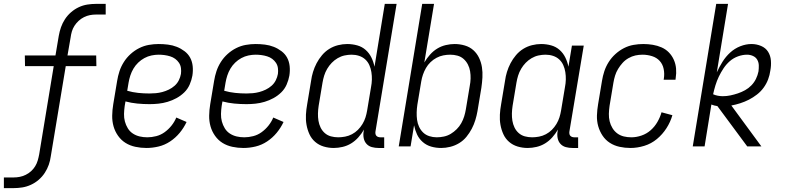

<svg xmlns="http://www.w3.org/2000/svg" viewBox="-46 -755 4066 990"><path d="M24 215H-26V160H24Q40 160 55.5 157Q71 154 86.5 146.5Q102 139 114.5 127.5Q127 116 135.5 102Q144 88 148.5 72.5Q153 57 156 41L231 -414H83L82 -469H240L257 -570Q261 -593 268.5 -614.5Q276 -636 289 -656Q302 -676 320.5 -692Q339 -708 360.5 -718Q382 -728 404.5 -731.5Q427 -735 449 -735H499V-680H449Q433 -680 417.5 -677Q402 -674 387 -666.5Q372 -659 359.5 -647.5Q347 -636 338 -622Q329 -608 324.5 -592.5Q320 -577 318 -561L302 -469H450L451 -414H293L216 50Q213 73 205.5 94.5Q198 116 185 136Q172 156 153.5 172Q135 188 113 198Q91 208 68.5 211.5Q46 215 24 215Z M709 8Q680 8 652 2Q624 -4 601.5 -18Q579 -32 563 -54.5Q547 -77 539.5 -103.5Q532 -130 532.5 -159Q533 -188 538 -218L558 -338Q562 -363 570 -387.5Q578 -412 592.5 -435Q607 -458 627.5 -476.5Q648 -495 672 -507Q696 -519 721.5 -523.5Q747 -528 772 -528Q796 -528 820 -525Q844 -522 865.5 -513.5Q887 -505 905.5 -491Q924 -477 934.5 -457.5Q945 -438 947.5 -414Q950 -390 946 -365Q942 -342 932 -319Q922 -296 904 -278.5Q886 -261 864 -249Q842 -237 818.5 -230Q795 -223 771.5 -220.5Q748 -218 725 -218Q693 -218 662 -221Q631 -224 601 -232L597 -209Q594 -188 593.5 -167.5Q593 -147 598 -128.5Q603 -110 613 -93.5Q623 -77 639 -66.5Q655 -56 674 -51.5Q693 -47 714 -47Q736 -47 759.5 -53Q783 -59 803 -73.5Q823 -88 838.5 -107.5Q854 -127 863 -149L916 -126Q902 -96 880.5 -70Q859 -44 831 -25.5Q803 -7 771.5 0.5Q740 8 709 8ZM725 -273Q741 -273 757.5 -274.5Q774 -276 791 -280.5Q808 -285 824.5 -293Q841 -301 854.5 -313Q868 -325 876 -341Q884 -357 887 -374Q889 -389 887 -404Q885 -419 877 -431Q869 -443 857.5 -451.5Q846 -460 831.5 -464.5Q817 -469 802 -471Q787 -473 772 -473Q754 -473 735 -469Q716 -465 698.5 -455.5Q681 -446 666.5 -432Q652 -418 642 -401Q632 -384 626 -365.5Q620 -347 617 -329L610 -287Q638 -279 666.5 -276Q695 -273 725 -273Z M1209 8Q1180 8 1152 2Q1124 -4 1101.5 -18Q1079 -32 1063 -54.5Q1047 -77 1039.5 -103.5Q1032 -130 1032.5 -159Q1033 -188 1038 -218L1058 -338Q1062 -363 1070 -387.5Q1078 -412 1092.5 -435Q1107 -458 1127.5 -476.5Q1148 -495 1172 -507Q1196 -519 1221.5 -523.5Q1247 -528 1272 -528Q1296 -528 1320 -525Q1344 -522 1365.5 -513.5Q1387 -505 1405.5 -491Q1424 -477 1434.5 -457.5Q1445 -438 1447.5 -414Q1450 -390 1446 -365Q1442 -342 1432 -319Q1422 -296 1404 -278.5Q1386 -261 1364 -249Q1342 -237 1318.5 -230Q1295 -223 1271.5 -220.5Q1248 -218 1225 -218Q1193 -218 1162 -221Q1131 -224 1101 -232L1097 -209Q1094 -188 1093.5 -167.5Q1093 -147 1098 -128.5Q1103 -110 1113 -93.5Q1123 -77 1139 -66.5Q1155 -56 1174 -51.5Q1193 -47 1214 -47Q1236 -47 1259.5 -53Q1283 -59 1303 -73.5Q1323 -88 1338.5 -107.5Q1354 -127 1363 -149L1416 -126Q1402 -96 1380.5 -70Q1359 -44 1331 -25.5Q1303 -7 1271.5 0.5Q1240 8 1209 8ZM1225 -273Q1241 -273 1257.5 -274.5Q1274 -276 1291 -280.5Q1308 -285 1324.5 -293Q1341 -301 1354.5 -313Q1368 -325 1376 -341Q1384 -357 1387 -374Q1389 -389 1387 -404Q1385 -419 1377 -431Q1369 -443 1357.5 -451.5Q1346 -460 1331.5 -464.5Q1317 -469 1302 -471Q1287 -473 1272 -473Q1254 -473 1235 -469Q1216 -465 1198.5 -455.5Q1181 -446 1166.5 -432Q1152 -418 1142 -401Q1132 -384 1126 -365.5Q1120 -347 1117 -329L1110 -287Q1138 -279 1166.5 -276Q1195 -273 1225 -273Z M1675 8Q1648 8 1623 0.5Q1598 -7 1579 -23.5Q1560 -40 1549.5 -63Q1539 -86 1534.5 -111.5Q1530 -137 1531.5 -164Q1533 -191 1538 -218L1558 -338Q1561 -361 1568 -384Q1575 -407 1586.5 -429Q1598 -451 1614.5 -470.5Q1631 -490 1652 -503Q1673 -516 1697 -522Q1721 -528 1744 -528Q1771 -528 1796 -521Q1821 -514 1839.5 -497.5Q1858 -481 1869 -458.5Q1880 -436 1885 -411L1938 -735H1999L1890 -77Q1889 -71 1890 -65Q1891 -59 1894.5 -55Q1898 -51 1903.5 -49Q1909 -47 1915 -47H1935V8H1906Q1888 8 1871.5 3.5Q1855 -1 1844 -13Q1833 -25 1829.5 -42Q1826 -59 1829 -77L1831 -87Q1818 -65 1801.5 -46.5Q1785 -28 1764.5 -15.5Q1744 -3 1720.5 2.5Q1697 8 1675 8ZM1698 -47Q1715 -47 1733.5 -50.5Q1752 -54 1769 -63Q1786 -72 1799.5 -85.5Q1813 -99 1823 -115.5Q1833 -132 1838.5 -149.5Q1844 -167 1847 -185L1867 -305Q1871 -325 1871.5 -344.5Q1872 -364 1869 -383Q1866 -402 1858.5 -419Q1851 -436 1837.5 -448.5Q1824 -461 1805.5 -467Q1787 -473 1767 -473Q1749 -473 1730.5 -469Q1712 -465 1695 -455Q1678 -445 1664.5 -431Q1651 -417 1641 -400Q1631 -383 1625.5 -365Q1620 -347 1617 -329L1597 -209Q1594 -189 1593.5 -170Q1593 -151 1596 -132.5Q1599 -114 1607 -97.5Q1615 -81 1628.5 -69Q1642 -57 1660 -52Q1678 -47 1698 -47Z M2229 8Q2202 8 2177.5 1Q2153 -6 2134 -22.5Q2115 -39 2104.5 -61.5Q2094 -84 2089 -109L2071 0H2010L2131 -735H2192L2142 -433Q2155 -455 2171.5 -473.5Q2188 -492 2208.5 -504.5Q2229 -517 2252.5 -522.5Q2276 -528 2298 -528Q2325 -528 2350.5 -520.5Q2376 -513 2394.5 -496.5Q2413 -480 2424 -457Q2435 -434 2439 -408.5Q2443 -383 2441.5 -356Q2440 -329 2436 -302L2416 -182Q2412 -159 2405 -136Q2398 -113 2386.5 -91Q2375 -69 2359 -49.5Q2343 -30 2321.5 -17Q2300 -4 2276 2Q2252 8 2229 8ZM2206 -47Q2224 -47 2243 -51Q2262 -55 2278.5 -65Q2295 -75 2309 -89Q2323 -103 2332.5 -120Q2342 -137 2347.5 -155Q2353 -173 2356 -191L2376 -311Q2380 -331 2380.5 -350Q2381 -369 2378 -387.5Q2375 -406 2366.5 -422.5Q2358 -439 2344.5 -451Q2331 -463 2313 -468Q2295 -473 2275 -473Q2258 -473 2240 -469.5Q2222 -466 2205 -457Q2188 -448 2174 -434.5Q2160 -421 2150.5 -404.5Q2141 -388 2135 -370.5Q2129 -353 2126 -335L2106 -215Q2103 -195 2102.5 -175.5Q2102 -156 2104.5 -137Q2107 -118 2115 -101Q2123 -84 2136 -71.5Q2149 -59 2167.5 -53Q2186 -47 2206 -47Z M2675 8Q2648 8 2623 0.5Q2598 -7 2579 -23.5Q2560 -40 2549.5 -63Q2539 -86 2534.5 -111.5Q2530 -137 2531.5 -164Q2533 -191 2538 -218L2558 -338Q2561 -361 2568 -384Q2575 -407 2586.5 -429Q2598 -451 2614.5 -470.5Q2631 -490 2652 -503Q2673 -516 2697 -522Q2721 -528 2744 -528Q2771 -528 2796 -521Q2821 -514 2839.5 -497.5Q2858 -481 2869 -458.5Q2880 -436 2885 -411L2903 -520H2964L2890 -77Q2889 -71 2890 -65Q2891 -59 2894.5 -55Q2898 -51 2903.5 -49Q2909 -47 2915 -47H2935V8H2906Q2888 8 2871.5 3.5Q2855 -1 2844 -13Q2833 -25 2829.5 -42Q2826 -59 2829 -77L2831 -87Q2818 -65 2801.5 -46.5Q2785 -28 2764.5 -15.5Q2744 -3 2720.5 2.5Q2697 8 2675 8ZM2698 -47Q2715 -47 2733.5 -50.5Q2752 -54 2769 -63Q2786 -72 2799.5 -85.5Q2813 -99 2823 -115.5Q2833 -132 2838.5 -149.5Q2844 -167 2847 -185L2867 -305Q2871 -325 2871.5 -344.5Q2872 -364 2869 -383Q2866 -402 2858.5 -419Q2851 -436 2837.5 -448.5Q2824 -461 2805.5 -467Q2787 -473 2767 -473Q2749 -473 2730.5 -469Q2712 -465 2695 -455Q2678 -445 2664.5 -431Q2651 -417 2641 -400Q2631 -383 2625.5 -365Q2620 -347 2617 -329L2597 -209Q2594 -189 2593.5 -170Q2593 -151 2596 -132.5Q2599 -114 2607 -97.5Q2615 -81 2628.5 -69Q2642 -57 2660 -52Q2678 -47 2698 -47Z M3205 8Q3176 8 3148.5 2Q3121 -4 3098.5 -18.5Q3076 -33 3061 -55.5Q3046 -78 3038.5 -104.5Q3031 -131 3032 -160Q3033 -189 3038 -218L3058 -338Q3062 -363 3070 -387.5Q3078 -412 3092.5 -435Q3107 -458 3127.5 -476.5Q3148 -495 3171.5 -507Q3195 -519 3220.5 -523.5Q3246 -528 3271 -528Q3296 -528 3320 -524Q3344 -520 3365.5 -510.5Q3387 -501 3403 -484.5Q3419 -468 3428.5 -446.5Q3438 -425 3440 -401Q3442 -377 3438 -352L3437 -344H3376L3377 -350Q3381 -375 3376 -399.5Q3371 -424 3355.5 -441Q3340 -458 3316 -465.5Q3292 -473 3267 -473Q3248 -473 3230 -469Q3212 -465 3194.5 -455Q3177 -445 3164 -430.5Q3151 -416 3141 -399.5Q3131 -383 3125.5 -365Q3120 -347 3117 -329L3097 -209Q3094 -188 3093.5 -168Q3093 -148 3097.5 -129.5Q3102 -111 3112 -94.5Q3122 -78 3137 -67Q3152 -56 3170.5 -51.5Q3189 -47 3210 -47Q3235 -47 3261.5 -56Q3288 -65 3309 -83.5Q3330 -102 3344 -126.5Q3358 -151 3365 -176L3421 -161Q3411 -126 3390.5 -94Q3370 -62 3341 -38Q3312 -14 3276 -3Q3240 8 3205 8Z M3526 0 3647 -735H3708L3650 -382Q3663 -410 3679.5 -436.5Q3696 -463 3719 -484Q3742 -505 3771 -516.5Q3800 -528 3829 -528Q3855 -528 3878.5 -518Q3902 -508 3914.5 -488Q3927 -468 3929 -442.5Q3931 -417 3926 -391Q3923 -368 3914.5 -345.5Q3906 -323 3891.5 -303Q3877 -283 3857 -267.5Q3837 -252 3815.5 -241Q3794 -230 3770.5 -222.5Q3747 -215 3725 -211L3880 0H3807L3653 -208Q3645 -209 3637.5 -211Q3630 -213 3622 -216L3587 0ZM3681 -259Q3701 -259 3720 -263Q3739 -267 3758.5 -273.5Q3778 -280 3796 -290Q3814 -300 3828.5 -315Q3843 -330 3852 -348.5Q3861 -367 3865 -387Q3867 -403 3866.5 -418.5Q3866 -434 3858.5 -447Q3851 -460 3836.5 -466.5Q3822 -473 3806 -473Q3783 -473 3759.5 -464.5Q3736 -456 3717.5 -440Q3699 -424 3685 -403Q3671 -382 3660.5 -360Q3650 -338 3643 -315Q3636 -292 3631 -269Q3642 -264 3655 -261.5Q3668 -259 3681 -259Z"/></svg>

Font: Iosevka Term Curly Light
Style: Italic
Weight: 300
Italic angle: -9°
Designer: Belleve Invis
Foundry: Belleve Invis
Version: Version 32.3.0